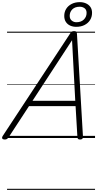

<svg xmlns="http://www.w3.org/2000/svg" viewBox="-66 -1291 909 1796"><path d="M-23 14Q-39 14 -44.5 5Q-50 -4 -40 -20L591 -979Q598 -991 606 -995.5Q614 -1000 628 -1000Q641 -1000 647 -994.5Q653 -989 654 -973L710 -14Q711 0 704.5 7Q698 14 683 14Q669 14 664 8.5Q659 3 658 -10L641 -298H205L16 -9Q6 5 -1.5 9.5Q-9 14 -23 14ZM238 -348H638L608 -915ZM647 -1040Q616 -1040 590.5 -1051.5Q565 -1063 550 -1086Q535 -1109 535 -1142Q535 -1179 553 -1208Q571 -1237 604 -1254Q637 -1271 681 -1271Q712 -1271 738 -1259.5Q764 -1248 779.5 -1226Q795 -1204 795 -1171Q795 -1133 776.5 -1103.5Q758 -1074 724.5 -1057Q691 -1040 647 -1040ZM648 -1083Q693 -1083 718.5 -1108.5Q744 -1134 744 -1170Q744 -1200 725 -1214Q706 -1228 680 -1228Q635 -1228 610.5 -1203.5Q586 -1179 586 -1143Q586 -1114 605 -1098.5Q624 -1083 648 -1083ZM0 475H823V485H0ZM0 -20H823V0H0ZM0 -505H823V-500H0ZM0 -995H823V-985H0Z"/></svg>

Font: Playwrite SK Guides
Style: Regular
Weight: 400
Designer: Veronika Burian, José Scaglione
Foundry: TypeTogether
Version: Version 1.003